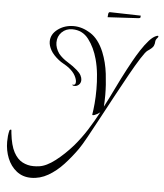

<svg xmlns="http://www.w3.org/2000/svg" viewBox="-206 -650 849 992"><g transform="rotate(5 218.5 -154.0)"><path d="M-8 290Q-52 290 -83.5 265Q-115 240 -131 200Q-147 160 -147 115Q-147 100 -145.5 85Q-144 70 -140 55Q-136 51 -133 51Q-130 51 -130 57Q-130 63 -129 69Q-122 132 -103.5 166.5Q-85 201 -58 215Q-31 229 -1 229Q7 229 14.5 228.5Q22 228 29 227Q66 222 111.5 187Q157 152 200 103Q235 62 264 16.5Q293 -29 319 -78Q306 -68 292 -62.5Q278 -57 279 -64Q283 -87 286 -121Q289 -155 289 -195Q289 -233 285 -273Q281 -313 271 -350Q255 -409 223 -451Q191 -493 138 -493Q105 -493 83.5 -471.5Q62 -450 62 -418Q62 -404 67 -389.5Q72 -375 82 -361Q100 -339 129.5 -321Q159 -303 179 -285Q194 -272 200.5 -259.5Q207 -247 207 -236Q207 -219 195 -209.5Q183 -200 168 -203Q164 -204 163 -207Q162 -210 166 -208H169Q180 -208 180 -224Q180 -237 170 -256Q160 -275 136 -294Q124 -303 108.5 -311.5Q93 -320 82 -329Q53 -352 40 -375.5Q27 -399 27 -420Q27 -458 62 -484Q97 -510 144 -510Q188 -510 231.5 -482.5Q275 -455 302 -390Q323 -338 330 -279Q337 -220 337 -170Q337 -153 336.5 -137.5Q336 -122 335 -109Q361 -159 385.5 -210Q410 -261 436 -310Q445 -327 461 -356Q477 -385 496.5 -415Q516 -445 536.5 -468Q557 -491 576 -497Q578 -498 581 -498Q584 -498 584 -495Q584 -491 580 -487Q570 -476 570 -466Q570 -456 565 -444.5Q560 -433 534 -416Q524 -409 501 -373Q478 -337 448 -283Q418 -229 385 -168Q352 -107 321 -49Q290 9 265 54Q240 99 226 119Q195 163 158.5 202.5Q122 242 80 266Q38 290 -8 290ZM314 -571Q314 -578 315.5 -588Q317 -598 324 -598L484 -594Q484 -587 483 -584Q482 -581 474 -580Z"/></g></svg>

Font: Grey Qo
Style: Regular
Weight: 400
Designer: Robert E. Leuschke
Foundry: Robert E. Leuschke
Version: Version 2.010